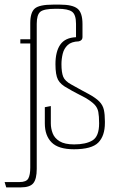

<svg xmlns="http://www.w3.org/2000/svg" viewBox="-57 -640 521 831"><path d="M-30 171 -37 148H27Q57 148 65.5 132.5Q74 117 74 85V-452H31V-470H74V-540Q74 -586 93.5 -603Q113 -620 173 -620H203Q257 -620 278.5 -602.5Q300 -585 300 -536V-479Q300 -465 284 -461Q252 -460 236 -445Q220 -430 214.5 -407.5Q209 -385 209 -362Q209 -327 216.5 -308Q224 -289 252 -274Q283 -257 299 -248Q315 -239 327 -233Q358 -216 373 -200.5Q388 -185 392.5 -165Q397 -145 397 -115V-108Q397 -52 368.5 -23Q340 6 263 6Q196 6 166.5 -23.5Q137 -53 137 -106V-176L163 -181V-106Q163 -84 171 -63Q179 -42 201 -28.5Q223 -15 264 -15Q315 -15 343.5 -32.5Q372 -50 372 -106Q372 -137 368.5 -155.5Q365 -174 352 -187.5Q339 -201 312 -217Q299 -224 276.5 -235.5Q254 -247 236 -258Q205 -274 194 -295Q183 -316 183 -362Q183 -417 204 -447Q225 -477 272 -479V-537Q272 -577 254.5 -589.5Q237 -602 193 -602H184Q133 -602 117.5 -589Q102 -576 102 -537V91Q102 134 87.5 152.5Q73 171 33 171Z"/></svg>

Font: Smooch Sans ExtraLight
Style: Regular
Weight: 200
Designer: Robert E. Leuschke
Foundry: Robert E. Leuschke
Version: Version 1.010; ttfautohint (v1.8.3)